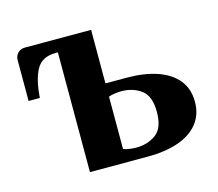

<svg xmlns="http://www.w3.org/2000/svg" viewBox="-75 -564 748 658"><g transform="rotate(-15 299.0 -235.0)"><path d="M168 0V-425H160Q111 -425 91.5 -389Q72 -353 68 -290H28V-435Q28 -450 38 -460Q48 -470 63 -470H298V-280H373Q436 -280 482 -264Q528 -248 553 -217Q578 -186 578 -140Q578 -95 553 -63.5Q528 -32 482 -16Q436 0 373 0ZM343 -40Q384 -40 413.5 -61.5Q443 -83 443 -140Q443 -197 413.5 -218.5Q384 -240 343 -240Q335 -240 322 -238.5Q309 -237 298 -233V-47Q309 -43 322 -41.5Q335 -40 343 -40Z"/></g></svg>

Font: El Messiri
Style: Regular
Weight: 400
Designer: Mohamed Gaber
Foundry: Kief Type Foundry
Version: Version 2.020